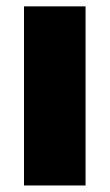

<svg xmlns="http://www.w3.org/2000/svg" viewBox="-20 -568 336 588"><path d="M53.5 0V-548.5H242V0Z"/></svg>

Font: Encode Sans Condensed Thin ExtraBold
Style: Regular
Weight: 800
Version: Version 3.002